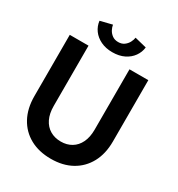

<svg xmlns="http://www.w3.org/2000/svg" viewBox="-197 -963 1025 1104"><g transform="rotate(30 315.5 -411.5)"><path d="M440 -660H565V-253Q565 -171.5 532.8 -112Q500.5 -52.5 442.2 -20.2Q384 12 305 12Q225.5 12 166.8 -20.2Q108 -52.5 75.8 -112Q43.5 -171.5 43.5 -253V-660H168V-259.5Q168 -209.5 185.2 -174.2Q202.5 -139 233.5 -120.8Q264.5 -102.5 305 -102.5Q345 -102.5 375.5 -120.8Q406 -139 423 -174.2Q440 -209.5 440 -259.5ZM304.5 -695.5Q261 -695.5 227.8 -711.5Q194.5 -727.5 174.8 -754.5Q155 -781.5 151 -815.5L229.5 -835Q231.5 -820 240.2 -803.2Q249 -786.5 265 -774.8Q281 -763 304.5 -763Q328.5 -763 344.2 -774.8Q360 -786.5 368.8 -803.2Q377.5 -820 379.5 -835L458 -815.5Q454.5 -783 435 -755.5Q415.5 -728 382.5 -711.8Q349.5 -695.5 304.5 -695.5Z"/></g></svg>

Font: League Spartan Thin SemiBold
Style: Regular
Weight: 600
Version: Version 2.002